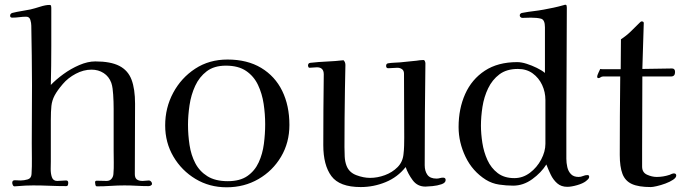

<svg xmlns="http://www.w3.org/2000/svg" viewBox="-20 -792 2902 816"><path d="M626 -11Q626 -6 621 -3.5Q616 -1 611 -1Q586 -1 560.5 -2.5Q535 -4 509 -4Q480 -4 450.5 -2Q421 0 392 0Q387 0 385.5 -6.5Q384 -13 384 -17Q384 -24 391 -24Q402 -24 412.5 -23.5Q423 -23 433 -23Q446 -23 453.5 -31.5Q461 -40 462 -52Q464 -77 463.5 -102Q463 -127 463 -151Q463 -181 463 -210.5Q463 -240 463 -270Q463 -300 463 -330Q463 -360 461 -390Q460 -403 458.5 -415.5Q457 -428 453 -440Q443 -467 420.5 -481.5Q398 -496 369 -496Q335 -496 302 -478.5Q269 -461 247 -435Q223 -407 212 -386Q201 -365 198.5 -342Q196 -319 196 -282V-106Q196 -95 195.5 -75Q195 -55 200.5 -39Q206 -23 223 -23Q233 -23 242 -24Q251 -25 261 -25Q270 -25 270 -15Q270 -10 268.5 -5.5Q267 -1 261 -1Q227 -1 191.5 -2.5Q156 -4 121 -4Q89 -4 56 -1Q52 -1 49 -0.5Q46 0 42 0Q37 0 34.5 -5.5Q32 -11 32 -15Q32 -26 43 -26Q49 -26 55 -25.5Q61 -25 68 -25Q82 -25 97.5 -29.5Q113 -34 114 -52Q116 -85 115.5 -118Q115 -151 115 -183Q115 -245 115.5 -306Q116 -367 116 -428Q116 -492 115 -555.5Q114 -619 113 -683Q113 -694 109 -707.5Q105 -721 91 -721Q77 -721 62 -719Q47 -717 32 -717Q23 -717 23 -725Q23 -734 32 -737Q52 -742 71.5 -745Q91 -748 110 -752Q127 -756 150.5 -763.5Q174 -771 190 -771Q196 -771 197 -767.5Q198 -764 198 -759Q198 -677 198 -595Q198 -513 196 -431Q218 -454 249.5 -477Q281 -500 317 -515.5Q353 -531 385 -531Q450 -531 487 -512Q524 -493 539 -453.5Q554 -414 554 -351Q554 -276 553.5 -201.5Q553 -127 553 -52Q553 -36 561.5 -29.5Q570 -23 586 -23Q593 -23 599.5 -24Q606 -25 613 -25Q618 -25 622 -20.5Q626 -16 626 -11Z M1107 -264Q1107 -307 1100.5 -350.5Q1094 -394 1076.5 -431Q1059 -468 1026 -490.5Q993 -513 940 -513Q890 -513 858.5 -489Q827 -465 809.5 -427Q792 -389 785.5 -345Q779 -301 779 -262Q779 -219 785.5 -176Q792 -133 810 -98.5Q828 -64 861.5 -43Q895 -22 948 -22Q1000 -22 1031.5 -44Q1063 -66 1079.5 -102Q1096 -138 1101.5 -180.5Q1107 -223 1107 -264ZM1210 -261Q1210 -186 1174.5 -126Q1139 -66 1078.5 -31Q1018 4 943 4Q870 4 811 -31.5Q752 -67 717 -126.5Q682 -186 682 -259Q682 -334 716 -397.5Q750 -461 809.5 -500Q869 -539 947 -539Q1031 -539 1090 -503.5Q1149 -468 1179.5 -405.5Q1210 -343 1210 -261Z M1874 -27Q1874 -15 1856.5 -9Q1839 -3 1818 -1Q1797 1 1788 1Q1754 1 1734 -26Q1714 -53 1704 -82Q1670 -39 1619 -18Q1568 3 1513 3Q1423 3 1388.5 -43.5Q1354 -90 1354 -175Q1354 -250 1354.5 -325.5Q1355 -401 1356 -476Q1356 -506 1327 -506Q1319 -506 1311 -505Q1303 -504 1295 -504Q1292 -504 1290.5 -507.5Q1289 -511 1289 -513Q1289 -524 1299 -525Q1334 -529 1369.5 -530.5Q1405 -532 1440 -536Q1448 -528 1448 -516Q1448 -491 1447 -465Q1446 -439 1446 -413Q1445 -352 1444.5 -290.5Q1444 -229 1444 -167Q1444 -148 1445 -126.5Q1446 -105 1453 -87Q1464 -59 1494.5 -47.5Q1525 -36 1553 -36Q1584 -36 1615.5 -47.5Q1647 -59 1669.5 -81.5Q1692 -104 1695 -138Q1697 -155 1697.5 -172.5Q1698 -190 1698 -207L1697 -479Q1697 -492 1688.5 -498Q1680 -504 1669 -504Q1659 -504 1649.5 -503Q1640 -502 1630 -502Q1621 -502 1621 -512Q1621 -522 1630 -523Q1642 -525 1655 -525.5Q1668 -526 1681 -527L1750 -534Q1757 -535 1764.5 -536Q1772 -537 1779 -537Q1784 -537 1786 -531.5Q1788 -526 1788 -523Q1785 -306 1785 -90Q1785 -65 1796.5 -49Q1808 -33 1835 -33Q1843 -33 1849.5 -35Q1856 -37 1863 -37Q1874 -37 1874 -27Z M2298 -367Q2298 -401 2284 -431Q2270 -461 2244 -480Q2218 -499 2181 -499Q2133 -499 2102.5 -476Q2072 -453 2054.5 -416.5Q2037 -380 2030.5 -338Q2024 -296 2024 -258Q2024 -224 2030 -185Q2036 -146 2051.5 -112Q2067 -78 2095 -56.5Q2123 -35 2166 -35Q2202 -35 2232 -57.5Q2262 -80 2280 -114Q2298 -148 2298 -181ZM2484 -40Q2484 -35 2479 -30Q2474 -25 2470 -22Q2457 -12 2432.5 -5Q2408 2 2391 2Q2365 2 2348 -13Q2331 -28 2320.5 -50Q2310 -72 2302 -93Q2280 -58 2242 -30.5Q2204 -3 2161 -3Q2132 -3 2101.5 -7.5Q2071 -12 2045 -28Q1988 -64 1958.5 -125.5Q1929 -187 1929 -252Q1929 -330 1957 -392.5Q1985 -455 2040.5 -491.5Q2096 -528 2178 -528Q2196 -528 2218 -521Q2240 -514 2261.5 -503.5Q2283 -493 2296 -482V-676Q2296 -708 2279.5 -712.5Q2263 -717 2236 -717Q2227 -717 2218 -716.5Q2209 -716 2200 -716Q2196 -716 2192.5 -719Q2189 -722 2189 -726Q2189 -733 2194 -735Q2196 -737 2198.5 -737Q2201 -737 2204 -738Q2225 -742 2246.5 -744.5Q2268 -747 2290 -751Q2312 -755 2333 -759.5Q2354 -764 2375 -770Q2376 -770 2378.5 -771Q2381 -772 2382 -772Q2387 -772 2388 -768Q2389 -764 2389 -760Q2389 -636 2388 -513Q2387 -390 2387 -266V-117Q2387 -100 2391 -82Q2395 -64 2406.5 -52Q2418 -40 2439 -40Q2449 -40 2458 -44Q2467 -48 2477 -48Q2484 -48 2484 -40Z M2854 -46Q2854 -37 2840.5 -28Q2827 -19 2808 -12Q2789 -5 2771.5 -1Q2754 3 2746 3Q2694 3 2665.5 -10Q2637 -23 2625.5 -53Q2614 -83 2614 -134Q2614 -217 2614.5 -300.5Q2615 -384 2616 -467H2544Q2537 -467 2532.5 -463.5Q2528 -460 2523 -460Q2518 -460 2518 -467Q2518 -471 2523.5 -483Q2529 -495 2531 -499Q2534 -498 2540 -498H2618L2619 -625Q2642 -640 2661 -658.5Q2680 -677 2699 -696Q2701 -698 2703 -699.5Q2705 -701 2707 -701Q2716 -701 2716 -694L2710 -499Q2742 -499 2773.5 -500Q2805 -501 2836 -501Q2849 -501 2849 -486Q2849 -467 2832 -467H2710Q2710 -391 2709.5 -314.5Q2709 -238 2709 -161V-84Q2709 -59 2730 -49.5Q2751 -40 2771 -40Q2799 -40 2826 -49Q2829 -51 2835 -53Q2841 -55 2844 -55Q2854 -55 2854 -46Z"/></svg>

Font: Kaisei Decol
Style: Regular
Weight: 400
Designer: Font-Kai, 金井和夫
Foundry: KAZUO KANAI
Version: Version 5.003